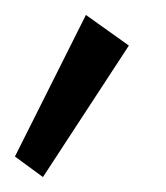

<svg xmlns="http://www.w3.org/2000/svg" viewBox="-20 -816 222 257"><path d="M37.5 -579 152.5 -755 95 -796 0 -606.5Z"/></svg>

Font: Spartan
Style: Regular
Weight: 400
Designer: Matt Bailey, Mirko Velimirovic
Foundry: Matt Bailey
Version: Version 1.003; ttfautohint (v1.8.3)